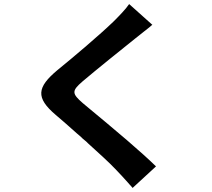

<svg xmlns="http://www.w3.org/2000/svg" viewBox="-20 -843 1040 944"><path d="M747 -25C710 -61 662 -104 612 -147L604 -154C539 -210 471 -266 423 -306L417 -311C406 -320 396 -329 387 -336C333 -383 332 -396 385 -442C452 -499 579 -601 644 -653C664 -669 690 -690 717 -711L725 -718C727 -719 728 -720 729 -721L615 -823C599 -799 568 -767 539 -738C472 -673 341 -562 262 -498C162 -414 154 -363 254 -278C285 -252 321 -220 358 -187L371 -176C373 -174 376 -171 379 -169L387 -161C393 -156 398 -152 404 -147L412 -139C466 -90 517 -44 547 -12C569 10 589 33 610 56L616 63C622 69 627 75 632 81L747 -25Z"/></svg>

Font: Glow Sans TC Normal
Style: Bold
Weight: 700
Designer: Ryoko NISHIZUKA (kana, bopomofo & ideographs); Paul D. Hunt (Latin, Greek & Cyrillic); Sandoll Communications, Soo-young
Version: Version 0.93